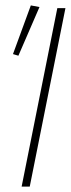

<svg xmlns="http://www.w3.org/2000/svg" viewBox="-20 -690 262 710"><path d="M60 0H90L222 -660H192ZM48 -484 126 -664 94 -670 28 -490Z"/></svg>

Font: Source Sans Pro ExtraLight
Style: Italic
Weight: 200
Italic angle: -11°
Designer: Paul D. Hunt
Foundry: Adobe Systems Incorporated
Version: Version 3.006;hotconv 1.0.111;makeotfexe 2.5.65597